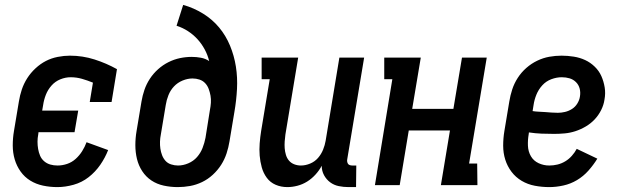

<svg xmlns="http://www.w3.org/2000/svg" viewBox="-20 -755 2540 783"><path d="M214 8Q184 8 155.5 2Q127 -4 103.5 -18.5Q80 -33 64 -55.5Q48 -78 40 -105Q32 -132 32 -162Q32 -192 37 -221L57 -341Q61 -366 69 -390Q77 -414 91 -436Q105 -458 125 -476.5Q145 -495 167.5 -506.5Q190 -518 215.5 -523Q241 -528 265 -528Q317 -528 365.5 -512.5Q414 -497 457 -473L435 -339H346L359 -418Q337 -427 314.5 -433.5Q292 -440 268 -440Q247 -440 226 -431.5Q205 -423 190 -406Q175 -389 167 -368.5Q159 -348 156 -327L152 -304H299L284 -216H137L136 -207Q133 -192 133 -177Q133 -162 135.5 -147.5Q138 -133 143.5 -120Q149 -107 160 -97.5Q171 -88 185 -84Q199 -80 215 -80Q234 -80 253.5 -86.5Q273 -93 288.5 -107Q304 -121 315 -138.5Q326 -156 333 -175L421 -143Q409 -112 389 -83Q369 -54 341.5 -32.5Q314 -11 280 -1.5Q246 8 214 8Z M705 8Q676 8 648 2Q620 -4 597.5 -19Q575 -34 560 -57Q545 -80 538.5 -107Q532 -134 532 -163Q532 -192 537 -221L557 -341Q561 -365 569 -388.5Q577 -412 591 -433.5Q605 -455 624.5 -472.5Q644 -490 667 -501.5Q690 -513 714 -518Q738 -523 762 -523Q781 -523 799.5 -519.5Q818 -516 833 -506Q827 -531 814.5 -554Q802 -577 785 -595.5Q768 -614 746.5 -628Q725 -642 700 -650L727 -735Q770 -723 808 -699.5Q846 -676 873.5 -643Q901 -610 918 -569Q935 -528 942 -483.5Q949 -439 946.5 -392Q944 -345 936 -299L916 -179Q912 -154 904 -129.5Q896 -105 882 -83Q868 -61 848 -42.5Q828 -24 804 -12.5Q780 -1 755 3.5Q730 8 705 8ZM706 -80Q727 -80 748 -89Q769 -98 783.5 -114.5Q798 -131 806 -151.5Q814 -172 818 -193L836 -306Q839 -321 840 -336Q841 -351 838.5 -365Q836 -379 831 -392.5Q826 -406 816.5 -416Q807 -426 793.5 -430.5Q780 -435 765 -435Q745 -435 724.5 -426.5Q704 -418 689.5 -402.5Q675 -387 667 -367Q659 -347 656 -327L636 -207Q633 -192 632.5 -177.5Q632 -163 634 -149Q636 -135 641 -122Q646 -109 655 -99Q664 -89 678 -84.5Q692 -80 706 -80Z M1152 8Q1126 8 1104 -1.5Q1082 -11 1068 -30Q1054 -49 1047.5 -72.5Q1041 -96 1039 -120.5Q1037 -145 1039 -170.5Q1041 -196 1045 -221L1080 -432H1047V-520H1196L1144 -207Q1142 -193 1141 -178.5Q1140 -164 1141 -150.5Q1142 -137 1146 -123.5Q1150 -110 1158.5 -100Q1167 -90 1180 -85Q1193 -80 1207 -80Q1226 -80 1245 -88Q1264 -96 1277 -111Q1290 -126 1297.5 -144.5Q1305 -163 1308 -181L1364 -520H1465L1396 -105Q1395 -100 1396 -95Q1397 -90 1399.5 -86.5Q1402 -83 1407 -81.5Q1412 -80 1417 -80H1433L1432 8H1402Q1381 8 1361.5 4Q1342 0 1326.5 -11.5Q1311 -23 1301.5 -40.5Q1292 -58 1292 -79Q1282 -60 1266.5 -43Q1251 -26 1232.5 -14.5Q1214 -3 1193 2.5Q1172 8 1152 8Z M1509 0 1580 -432H1547V-520H1696L1661 -311H1829L1864 -520H1965L1893 -88H1926L1927 0H1778L1815 -223H1647L1610 0Z M2220 8Q2190 8 2161 2.5Q2132 -3 2107.5 -17.5Q2083 -32 2066 -54.5Q2049 -77 2040.5 -104Q2032 -131 2032 -161Q2032 -191 2037 -221L2057 -341Q2061 -366 2069 -390.5Q2077 -415 2091.5 -437.5Q2106 -460 2126.5 -478Q2147 -496 2171 -507.5Q2195 -519 2220 -523.5Q2245 -528 2270 -528Q2295 -528 2320 -524Q2345 -520 2366.5 -510Q2388 -500 2405.5 -483Q2423 -466 2432.5 -444.5Q2442 -423 2446 -398.5Q2450 -374 2445 -348Q2442 -327 2431.5 -306Q2421 -285 2405 -268Q2389 -251 2368.5 -239Q2348 -227 2326.5 -220Q2305 -213 2283 -211Q2261 -209 2240 -209Q2214 -209 2188.5 -210Q2163 -211 2137 -215L2136 -207Q2132 -184 2133 -160.5Q2134 -137 2145 -118Q2156 -99 2176.5 -89.5Q2197 -80 2220 -80Q2237 -80 2253.5 -84Q2270 -88 2285 -97Q2300 -106 2312 -119.5Q2324 -133 2332 -148L2416 -108Q2400 -82 2379.5 -59Q2359 -36 2333 -20.5Q2307 -5 2277.5 1.5Q2248 8 2220 8ZM2255 -295Q2269 -295 2284 -298.5Q2299 -302 2312.5 -310.5Q2326 -319 2334.5 -333Q2343 -347 2345 -361Q2348 -378 2344 -393.5Q2340 -409 2329 -420Q2318 -431 2303 -435.5Q2288 -440 2271 -440Q2250 -440 2228.5 -432Q2207 -424 2191.5 -407Q2176 -390 2167.5 -369Q2159 -348 2156 -327L2152 -302Q2164 -300 2177 -299.5Q2190 -299 2203 -298Q2216 -297 2229 -296Q2242 -295 2255 -295Z"/></svg>

Font: Iosevka Curly Slab Semibold
Style: Italic
Weight: 600
Italic angle: -9°
Monospace: yes
Designer: Belleve Invis
Foundry: Belleve Invis
Version: Version 22.1.2; ttfautohint (v1.8.4)